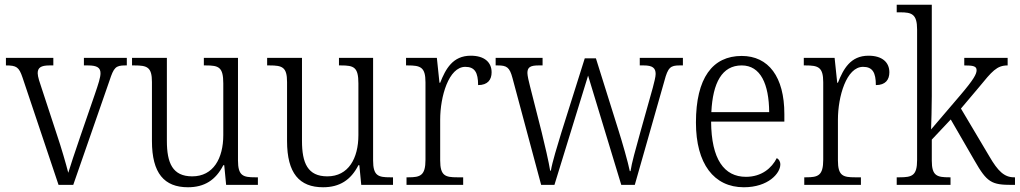

<svg xmlns="http://www.w3.org/2000/svg" viewBox="-20 -780 4302 810"><path d="M75 -453 227 0H289L442 -440C460 -495 468 -504 508 -504H515V-536H334V-504H351C390 -504 404 -494 404 -471C404 -453 395 -426 380 -382L320 -208C295 -136 276 -77 268 -51C259 -87 238 -159 220 -212L156 -407C148 -430 139 -457 139 -471C139 -494 152 -504 189 -504H205V-536H5V-504C50 -504 60 -497 75 -453Z M773 10C842 10 890 -20 922 -83H926L934 0H1068V-32H1056C1006 -32 984 -38 984 -103V-536H840V-504H848C903 -504 922 -497 922 -428V-210C922 -112 880 -36 791 -36C708 -36 684 -92 684 -186V-536H537V-504H547C601 -504 621 -497 621 -434V-185C621 -49 673 10 773 10Z M1343 10C1412 10 1460 -20 1492 -83H1496L1504 0H1638V-32H1626C1576 -32 1554 -38 1554 -103V-536H1410V-504H1418C1473 -504 1492 -497 1492 -428V-210C1492 -112 1450 -36 1361 -36C1278 -36 1254 -92 1254 -186V-536H1107V-504H1117C1171 -504 1191 -497 1191 -434V-185C1191 -49 1243 10 1343 10Z M1695 0H1934V-32H1909C1859 -32 1837 -38 1837 -103V-275C1837 -373 1873 -498 1943 -498C1983 -498 1997 -474 1997 -421C2038 -421 2054 -444 2054 -475C2054 -517 2024 -545 1966 -545C1890 -545 1860 -489 1837 -431H1834L1823 -536H1693V-504H1700C1754 -504 1775 -497 1775 -433V-106C1775 -39 1753 -32 1703 -32H1695Z M2142 -451 2263 0H2319L2461 -461L2601 0H2658L2783 -439C2798 -496 2809 -504 2847 -504H2861V-536H2679V-504H2696C2733 -504 2746 -493 2746 -468C2746 -456 2740 -433 2734 -410L2681 -221C2661 -149 2645 -92 2640 -58H2637C2630 -94 2604 -184 2589 -231L2494 -534H2447L2348 -220C2333 -171 2309 -93 2304 -60H2301C2296 -93 2277 -175 2265 -223L2216 -416C2211 -434 2205 -462 2205 -472C2205 -496 2217 -504 2252 -504H2269V-536H2071V-504H2080C2118 -504 2130 -496 2142 -451Z M3118 10C3221 10 3272 -49 3272 -86C3272 -100 3265 -109 3257 -113C3236 -71 3193 -34 3127 -34C3035 -34 2981 -108 2980 -267H3289V-299C3289 -456 3222 -544 3109 -544C2986 -544 2916 -451 2916 -263C2916 -89 2992 10 3118 10ZM3225 -307H2981C2987 -431 3026 -504 3109 -504C3189 -504 3224 -425 3225 -307Z M3373 0H3612V-32H3587C3537 -32 3515 -38 3515 -103V-275C3515 -373 3551 -498 3621 -498C3661 -498 3675 -474 3675 -421C3716 -421 3732 -444 3732 -475C3732 -517 3702 -545 3644 -545C3568 -545 3538 -489 3515 -431H3512L3501 -536H3371V-504H3378C3432 -504 3453 -497 3453 -433V-106C3453 -39 3431 -32 3381 -32H3373Z M3763 0H3990V-32H3985C3933 -32 3911 -38 3911 -102V-191L3991 -276L4091 -103C4144 -10 4163 0 4250 0H4262V-32H4258C4217 -32 4190 -58 4154 -120L4034 -322L4110 -412C4165 -479 4185 -504 4231 -504V-536H4048V-504C4085 -504 4100 -501 4100 -484C4100 -468 4089 -446 4031 -378L3908 -234C3909 -258 3911 -333 3911 -374V-760H3763V-728H3778C3826 -728 3849 -721 3849 -656V-105C3849 -39 3828 -32 3775 -32H3763Z"/></svg>

Font: Noto Serif Devanagari SemiCondensed Light
Style: Regular
Weight: 300
Width: 4
Designer: Universal Thirst, Indian Type Foundry and the Monotype Design Team
Foundry: Monotype Imaging Inc.
Version: Version 2.004